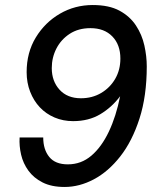

<svg xmlns="http://www.w3.org/2000/svg" viewBox="-20 -732 630 764"><path d="M237 12Q185 12 149.5 -6Q114 -24 93 -53Q72 -82 64 -116.5Q56 -151 58 -185H152Q152 -137 176 -107.5Q200 -78 250 -78Q303 -78 343.5 -112.5Q384 -147 413 -208Q442 -269 458 -349Q425 -305 379 -277.5Q333 -250 271 -250Q231 -250 197 -264.5Q163 -279 138.5 -305Q114 -331 100 -367Q86 -403 86 -445Q86 -523 122.5 -583Q159 -643 218.5 -677.5Q278 -712 349 -712Q414 -712 455.5 -689.5Q497 -667 521 -630.5Q545 -594 554.5 -551Q564 -508 564 -468Q564 -350 535 -260Q506 -170 458.5 -109.5Q411 -49 353.5 -18.5Q296 12 237 12ZM302 -341Q347 -341 382.5 -362Q418 -383 438.5 -418.5Q459 -454 459 -499Q459 -554 427 -587Q395 -620 340 -620Q292 -620 257.5 -597.5Q223 -575 204.5 -539Q186 -503 186 -461Q186 -409 217 -375Q248 -341 302 -341Z"/></svg>

Font: Rethink Sans Medium
Style: Italic
Weight: 500
Italic angle: -10°
Designer: The Rethink Sans project authors (Hans Thiessen). DM Sans designed by Colophon Foundry.
Foundry: Rethink Communications LLC
Version: Version 1.001